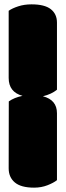

<svg xmlns="http://www.w3.org/2000/svg" viewBox="-20 -760 299 874"><path d="M135.3 94.2Q75.7 94.2 47.6 70.6Q19.5 46.9 19.5 6.3L20 -298.3Q44.4 -315.9 82.5 -323.7Q19.5 -340.8 19.5 -405.3V-710.9Q35.6 -722.2 63 -731.2Q90.3 -740.2 123.5 -740.2Q183.1 -740.2 211.2 -718.3Q239.3 -696.3 239.3 -657.2Q239.3 -657.2 239.3 -351.6Q214.4 -331.1 175.3 -321.8Q239.3 -305.2 239.3 -244.6V60.1Q224.1 72.3 196 83.3Q168 94.2 135.3 94.2Z"/></svg>

Font: Modak
Style: Regular
Weight: 400
Version: Version 1.036;PS Version 1.000;hotconv 1.0.79;makeotf.lib2.5